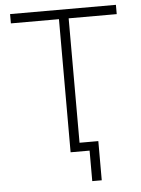

<svg xmlns="http://www.w3.org/2000/svg" viewBox="-58 -750 697 947"><g transform="rotate(-5 290.5 -277.0)"><path d="M360 151V0H266V-659H28V-705H552V-659H314V-43H407V151Z"/></g></svg>

Font: Nunito Sans 7pt SemiCondensed ExtraLight
Style: Regular
Weight: 250
Width: 4
Designer: Vernon Adams
Foundry: Vernon Adams
Version: Version 3.101;gftools[0.9.27]